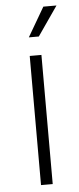

<svg xmlns="http://www.w3.org/2000/svg" viewBox="-53 -756 321 785"><g transform="rotate(-5 107.5 -363.0)"><path d="M83 0V-530H131V0ZM86 -606 156 -726H210L127 -606Z"/></g></svg>

Font: Geist ExtLt
Style: Regular
Weight: 400
Designer: Basement.studio, Andrés Briganti, Mateo Zaragoza
Foundry: Basement.studio, Vercel, Andrés Briganti, Guido Ferreyra, Mateo Zaragoza
Version: Version 1.401